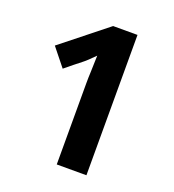

<svg xmlns="http://www.w3.org/2000/svg" viewBox="-130 -816 833 918"><g transform="rotate(20 286.0 -357.0)"><path d="M262 0V-413Q262 -441 263.5 -472Q265 -503 266 -555Q247 -536 234.5 -524Q222 -512 214 -506Q194 -490 173 -473.5Q152 -457 132 -440L59 -531L289 -714H413V0Z"/></g></svg>

Font: Noto Naskh Arabic
Style: Bold
Weight: 700
Designer: Monotype Design Team, David Williams, Mohamad Dakak and Nizar Qandah
Foundry: Monotype Imaging Inc.
Version: Version 2.016